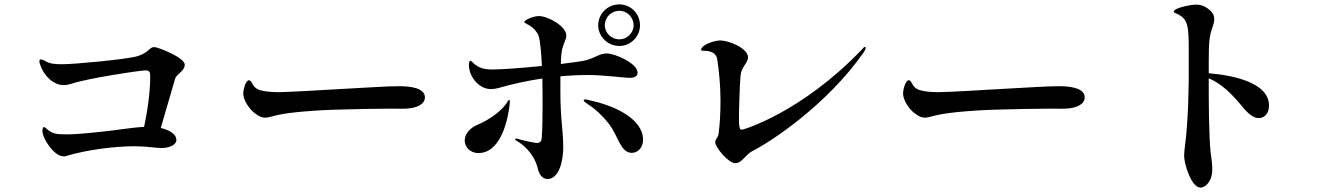

<svg xmlns="http://www.w3.org/2000/svg" viewBox="-20 -814 6040 873"><path d="M681 -600C659 -600 657 -574 603 -558C555 -544 318 -522 266 -522C230 -522 207 -523 183 -538C176 -542 170 -544 166 -544C162 -544 159 -541 159 -536C159 -533 160 -527 163 -519C182 -464 226 -427 270 -427C280 -427 291 -429 304 -433C378 -458 618 -494 642 -494C662 -494 663 -483 663 -465C663 -400 652 -315 635 -237C575 -234 504 -221 450 -216C368 -207 318 -203 283 -203C235 -203 217 -205 188 -232C185 -235 182 -236 180 -236C175 -236 173 -228 173 -218C173 -184 226 -103 269 -103C271 -103 274 -103 278 -104C372 -132 494 -149 594 -149C643 -149 691 -141 713 -141C757 -141 782 -159 782 -177C782 -206 747 -224 711 -232C734 -313 766 -419 776 -455C782 -478 820 -490 820 -520C820 -552 699 -600 681 -600Z M1186 -279C1198 -279 1213 -284 1238 -290C1299 -305 1431 -313 1494 -315C1578 -318 1706 -320 1753 -320C1793 -320 1819 -319 1825 -320C1877 -322 1912 -341 1912 -371C1912 -414 1847 -422 1795 -422C1735 -422 1678 -417 1506 -408C1461 -405 1283 -395 1250 -395C1229 -395 1194 -396 1171 -402C1144 -407 1132 -423 1126 -436C1121 -445 1118 -449 1112 -449C1096 -449 1086 -403 1086 -390C1086 -358 1114 -317 1140 -298C1160 -283 1172 -279 1186 -279Z M2796 -605C2848 -605 2890 -648 2890 -699C2890 -752 2848 -794 2796 -794C2743 -794 2700 -752 2700 -699C2700 -648 2743 -605 2796 -605ZM2796 -765C2831 -765 2861 -736 2861 -699C2861 -664 2831 -635 2796 -635C2760 -635 2730 -664 2730 -699C2730 -736 2760 -765 2796 -765ZM2528 -467C2572 -471 2614 -473 2656 -473C2722 -473 2824 -460 2841 -460C2870 -460 2879 -470 2879 -484C2879 -525 2778 -571 2738 -571C2708 -571 2689 -553 2648 -541C2632 -536 2586 -530 2530 -523C2531 -557 2533 -579 2537 -594C2543 -617 2555 -637 2555 -653C2555 -694 2472 -741 2430 -741C2406 -741 2364 -723 2364 -714C2364 -710 2374 -706 2388 -698C2406 -687 2421 -671 2429 -651C2436 -629 2441 -576 2444 -514C2354 -505 2260 -498 2219 -498C2176 -498 2154 -508 2135 -525C2126 -533 2122 -538 2119 -538C2115 -538 2112 -532 2112 -516C2112 -513 2114 -498 2116 -490C2130 -444 2169 -409 2212 -409C2222 -409 2232 -410 2243 -413C2309 -432 2377 -447 2446 -457C2447 -417 2447 -375 2447 -337C2447 -276 2446 -223 2444 -201C2443 -182 2444 -164 2421 -164C2409 -164 2356 -176 2332 -183C2328 -184 2327 -184 2326 -184C2323 -184 2322 -183 2322 -181C2322 -179 2324 -177 2329 -174C2352 -160 2406 -123 2425 -49C2431 -22 2445 0 2470 0C2524 -1 2541 -87 2541 -143C2541 -223 2528 -269 2528 -397ZM2665 -357C2656 -359 2647 -362 2641 -362C2636 -362 2634 -360 2634 -357C2634 -353 2642 -348 2656 -338C2685 -320 2719 -289 2746 -254C2792 -197 2800 -119 2853 -119C2878 -119 2904 -141 2904 -178C2904 -275 2772 -334 2665 -357ZM2296 -360C2291 -360 2289 -352 2280 -340C2250 -300 2195 -265 2152 -247C2119 -234 2093 -206 2093 -175C2093 -147 2116 -118 2156 -118C2229 -118 2278 -200 2296 -328C2297 -337 2298 -346 2298 -353C2298 -356 2298 -360 2296 -360Z M3323 -72C3354 -72 3369 -111 3401 -127C3493 -174 3743 -341 3907 -576C3912 -583 3916 -591 3916 -596C3916 -599 3915 -601 3913 -601C3910 -601 3905 -597 3898 -588C3627 -305 3362 -224 3352 -224C3341 -224 3341 -247 3340 -260C3340 -286 3340 -328 3342 -368C3343 -406 3345 -446 3347 -468C3350 -511 3381 -526 3381 -554C3381 -593 3298 -630 3254 -630C3230 -630 3168 -611 3168 -587C3168 -583 3173 -583 3182 -583C3194 -583 3235 -582 3241 -545C3250 -489 3256 -421 3256 -356C3256 -300 3253 -246 3247 -204C3244 -186 3232 -182 3232 -168C3232 -143 3293 -72 3323 -72Z M4186 -279C4198 -279 4213 -284 4238 -290C4299 -305 4431 -313 4494 -315C4578 -318 4706 -320 4753 -320C4793 -320 4819 -319 4825 -320C4877 -322 4912 -341 4912 -371C4912 -414 4847 -422 4795 -422C4735 -422 4678 -417 4506 -408C4461 -405 4283 -395 4250 -395C4229 -395 4194 -396 4171 -402C4144 -407 4132 -423 4126 -436C4121 -445 4118 -449 4112 -449C4096 -449 4086 -403 4086 -390C4086 -358 4114 -317 4140 -298C4160 -283 4172 -279 4186 -279Z M5476 -481V-533C5476 -626 5479 -651 5494 -693C5498 -704 5501 -716 5501 -726C5501 -740 5497 -752 5486 -763C5464 -784 5444 -793 5418 -793C5394 -793 5317 -778 5317 -761C5317 -757 5321 -756 5334 -750C5358 -739 5373 -723 5379 -694C5384 -671 5385 -638 5385 -597V-445C5384 -378 5382 -306 5377 -242C5372 -167 5364 -133 5364 -106C5364 -70 5396 39 5439 39C5458 39 5492 14 5492 -43C5492 -62 5490 -86 5485 -117C5480 -156 5479 -218 5477 -285C5476 -338 5476 -396 5476 -448V-458C5535 -433 5580 -388 5628 -330C5658 -293 5682 -277 5703 -277C5731 -277 5750 -300 5750 -334C5750 -436 5595 -471 5476 -481Z"/></svg>

Font: Shippori Mincho OTF
Style: Bold
Weight: 800
Designer: FONTDASU
Foundry: FONTDASU / Google Inc. / but / Adobe
Version: Version 3.300;hotconv 1.0.109;makeotfexe 2.5.65596